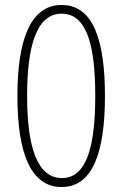

<svg xmlns="http://www.w3.org/2000/svg" viewBox="-20 -744 492 772"><path d="M402 -358C402 -577 357 -724 228 -724C99 -724 50 -577 50 -357C50 -121 107 8 228 8C353 8 402 -132 402 -358ZM89 -358C89 -557 126 -689 228 -689C331 -689 363 -556 363 -358C363 -152 327 -28 229 -28C131 -28 89 -150 89 -358Z"/></svg>

Font: Noto Sans Myanmar Condensed ExtraLight
Style: Regular
Weight: 200
Width: 3
Designer: Monotype Design Team
Foundry: Monotype Imaging Inc.
Version: Version 2.107